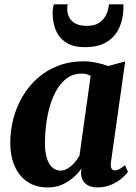

<svg xmlns="http://www.w3.org/2000/svg" viewBox="-20 -830 612 861"><path d="M477.5 -102.5Q475 -82 480.2 -74Q485.5 -66 496 -66Q504 -66 514.5 -71.2Q525 -76.5 540.5 -89.5L554 -59Q546.5 -48.5 527.8 -32Q509 -15.5 480.5 -2.5Q452 10.5 416.5 10.5Q382.5 10.5 363.2 -6.8Q344 -24 343 -54.5L345.5 -74.5Q331.5 -54 309.5 -34.5Q287.5 -15 258.8 -2.2Q230 10.5 194.5 10.5Q139.5 10.5 102 -15.5Q64.5 -41.5 45.2 -86.5Q26 -131.5 26 -188.5Q26 -244.5 40 -297.8Q54 -351 81.2 -397.5Q108.5 -444 148.5 -479.5Q188.5 -515 240.5 -535Q292.5 -555 356 -555Q384.5 -555 414.2 -548.5Q444 -542 465.5 -534L541.5 -554.5ZM386.5 -489.5Q379 -494.5 368.8 -497.2Q358.5 -500 346 -500Q309.5 -500 282.5 -481Q255.5 -462 236 -429.8Q216.5 -397.5 204.5 -356.8Q192.5 -316 187 -272.8Q181.5 -229.5 181.5 -189Q181.5 -147.5 190.2 -120Q199 -92.5 214.8 -78.8Q230.5 -65 251 -65Q264 -65 276 -70.5Q288 -76 299 -85.5Q310 -95 319.5 -107Q329 -119 336.5 -132.5ZM361 -618.5Q308.5 -618.5 276.8 -639Q245 -659.5 230.5 -694.2Q216 -729 216 -771.5Q216 -784.5 217.8 -794.2Q219.5 -804 221 -810.5H283.5Q283 -806.5 282.2 -801.2Q281.5 -796 281.5 -789.5Q281.5 -769 290.5 -751.8Q299.5 -734.5 319 -724.2Q338.5 -714 369.5 -714Q405.5 -714 426.8 -729.2Q448 -744.5 457.5 -767Q467 -789.5 468.5 -810.5H533.5Q533.5 -806.5 533.5 -802Q533.5 -797.5 533.5 -791.5Q532.5 -745.5 515 -706Q497.5 -666.5 459.8 -642.5Q422 -618.5 361 -618.5Z"/></svg>

Font: Merriweather 48pt ExtraBold
Style: Italic
Weight: 800
Italic angle: -7.8°
Version: Version 2.101